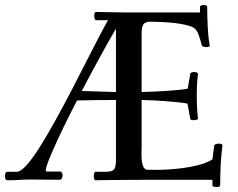

<svg xmlns="http://www.w3.org/2000/svg" viewBox="-55 -721 956 770"><path d="M230 -357Q230 -357 230 -357Q230 -357 231 -357Q272 -436 310.5 -512Q349 -588 378 -640H331Q323 -640 323 -659Q323 -664 324.5 -668.5Q326 -673 331 -673Q357 -673 388 -672Q419 -671 457 -671H747V-692Q747 -697 752 -699Q757 -701 762 -701Q767 -701 771.5 -699Q776 -697 776 -692Q776 -655 778 -613.5Q780 -572 786 -540Q788 -536 783 -534Q778 -532 772 -532Q766 -532 760.5 -534Q755 -536 754 -540Q749 -561 741 -583Q733 -605 716 -613Q690 -623 650.5 -628Q611 -633 546 -634Q526 -633 519.5 -622.5Q513 -612 513 -588V-352Q557 -353 598 -355.5Q639 -358 667 -361Q695 -364 698 -366L708 -425Q709 -432 724 -432Q730 -432 735 -430Q740 -428 739 -423Q736 -400 735 -381Q734 -362 734 -339Q734 -317 735 -293.5Q736 -270 739 -247Q740 -243 734 -241Q728 -239 721 -239Q708 -239 708 -245L697 -305Q694 -307 667 -310Q640 -313 599 -316Q558 -319 513 -320V-128Q511 -90 514.5 -71Q518 -52 524 -46Q530 -40 534 -40H585Q650 -41 709.5 -52Q769 -63 797 -82L804 -137Q805 -141 810.5 -143Q816 -145 823 -145Q838 -145 837 -137Q832 -100 830 -58Q828 -16 828 22Q828 29 813 29Q807 29 802 27.5Q797 26 797 22V0H550Q486 0 447 0.5Q408 1 386 1Q364 1 352 1.5Q340 2 329 2Q325 2 323 -3Q321 -8 321 -14Q321 -21 323 -26.5Q325 -32 329 -32H369Q395 -32 402.5 -42Q410 -52 410 -78V-320Q371 -320 326 -319.5Q281 -319 254 -318Q225 -263 200.5 -212Q176 -161 158 -120.5Q140 -80 132.5 -56.5Q125 -33 132 -33H185Q191 -33 193.5 -27.5Q196 -22 196 -17Q196 -13 193.5 -6.5Q191 0 183 0Q159 0 129 -0.5Q99 -1 73 -1Q44 -1 23 0.5Q2 2 -26 2Q-35 2 -35 -15Q-35 -32 -26 -32H12Q28 -32 52 -59Q76 -86 105 -132Q134 -178 166 -236Q198 -294 230 -355ZM273 -356Q303 -355 342 -354Q381 -353 410 -352V-606Q383 -560 346.5 -493.5Q310 -427 273 -356Z"/></svg>

Font: Sedan
Style: Regular
Weight: 400
Designer: Sebastian Salazar
Foundry: Sebastian Salazar
Version: Version 1.100; ttfautohint (v1.8.4.7-5d5b)